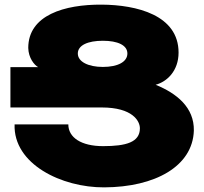

<svg xmlns="http://www.w3.org/2000/svg" viewBox="-20 -793 882 829"><path d="M652 -427C701 -440 751 -487 751 -566C751 -728 570 -772 419 -773C259 -774 102 -728 102 -586C103 -543 128 -512 145 -503H25V-329H419C553 -329 584 -270 584 -239C584 -179 525 -162 425 -162C331 -162 275 -199 275 -256H43C37 -84 247 17 430 16C650 15 812 -75 817 -229C819 -329 743 -390 652 -427ZM424 -504C362 -504 316 -526 316 -562C316 -598 360 -617 424 -617C488 -617 530 -598 530 -562C530 -526 489 -504 424 -504Z"/></svg>

Font: Montserrat arm Black
Style: Regular
Weight: 900
Designer: Julieta Ulanovsky
Foundry: Julieta Ulanovsky
Version: Version 6.000;PS 006.000;hotconv 1.0.88;makeotf.lib2.5.64775